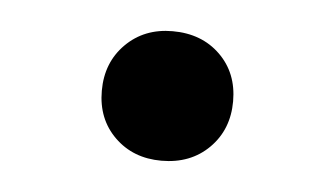

<svg xmlns="http://www.w3.org/2000/svg" viewBox="-28 -420 388 223"><g transform="rotate(5 166.5 -308.5)"><path d="M166 -233Q133 -233 111.5 -254Q90 -275 90 -308Q90 -341 111.5 -362.5Q133 -384 166 -384Q200 -384 221.5 -363Q243 -342 243 -309Q243 -276 221.5 -254.5Q200 -233 166 -233Z"/></g></svg>

Font: Text Regular
Style: Regular
Weight: 400
Designer: Latin by Veronika Burian and Jose Scaglione. Greek by Irene Vlachou. Cyrillic by Vera Evstafieva.
Foundry: TypeTogether
Version: Version 3.002